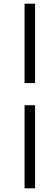

<svg xmlns="http://www.w3.org/2000/svg" viewBox="-20 -770 291 1040"><path d="M113 250V-200H170V250ZM170 -320H113V-750H170Z"/></svg>

Font: Source Serif Pro
Style: Italic
Weight: 400
Italic angle: -12°
Designer: Frank Grießhammer
Foundry: Adobe Systems Incorporated
Version: Version 3.001;hotconv 1.0.111;makeotfexe 2.5.65597